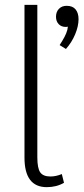

<svg xmlns="http://www.w3.org/2000/svg" viewBox="-20 -762 347 792"><path d="M81 -112V-742H134V-113Q134 -68 146 -51Q158 -34 188 -34Q211 -34 235 -44L244 -8Q213 10 173 10Q81 10 81 -112ZM304 -683Q304 -654 290 -620.5Q276 -587 252 -560L226 -576Q228 -579 237.5 -594.5Q247 -610 253 -624.5Q259 -639 260 -652Q257 -651 251 -651Q233 -651 222 -662.5Q211 -674 211 -693Q211 -713 223 -725.5Q235 -738 255 -738Q280 -738 292 -723Q304 -708 304 -683Z"/></svg>

Font: Sarabun ExtraLight
Style: Regular
Weight: 275
Designer: Suppakit Chalermlarp | Katatrad Co.,Ltd.
Foundry: Cadson Demak Co.,Ltd.
Version: Version 1.000; ttfautohint (v1.6)